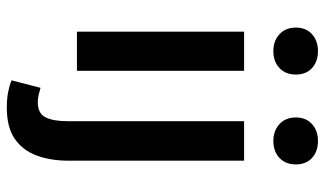

<svg xmlns="http://www.w3.org/2000/svg" viewBox="-215 -533 954 564"><g transform="rotate(90 262.0 -251.0)"><path d="M73 0V-491H188V0ZM130 -577Q100 -577 80.5 -595Q61 -613 61 -643Q61 -673 80.5 -690.5Q100 -708 130 -708Q161 -708 180 -690.5Q199 -673 199 -643Q199 -613 180 -595Q161 -577 130 -577ZM296 206Q270 206 250 202Q230 198 216 192L238 107Q248 110 259 112.5Q270 115 280 115Q313 115 324.5 92.5Q336 70 336 27V-491H452V25Q452 77 437 118Q422 159 388 182.5Q354 206 296 206ZM394 -577Q364 -577 344.5 -595Q325 -613 325 -643Q325 -673 344.5 -690.5Q364 -708 394 -708Q425 -708 444 -690.5Q463 -673 463 -643Q463 -613 444 -595Q425 -577 394 -577Z"/></g></svg>

Font: Source Sans 3 SemiBold
Style: Regular
Weight: 600
Designer: Paul D. Hunt
Foundry: Adobe
Version: Version 3.046;hotconv 1.0.118;makeotfexe 2.5.65603